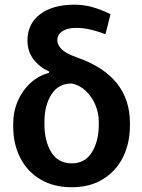

<svg xmlns="http://www.w3.org/2000/svg" viewBox="-20 -786 605 816"><path d="M285.2 9.8Q208 9.8 152.1 -23.4Q96.2 -56.6 66.2 -115Q36.1 -173.3 36.1 -249V-258.8Q36.1 -312.5 56.2 -357.9Q76.2 -403.3 110.4 -434.1Q144.5 -464.8 187.5 -476.1L189.5 -481.4Q145.5 -502.4 121.1 -535.6Q96.7 -568.8 96.7 -613.8Q96.7 -684.6 150.1 -725.3Q203.6 -766.1 295.9 -766.1Q335.4 -766.1 372.3 -755.9Q409.2 -745.6 449.7 -725.6L428.2 -640.6Q401.9 -650.9 369.1 -659.2Q336.4 -667.5 303.7 -667.5Q266.1 -667.5 244.9 -653.1Q223.6 -638.7 223.6 -614.3Q223.6 -596.2 241.2 -577.6Q258.8 -559.1 307.1 -542Q532.2 -463.4 532.2 -263.2V-253.4Q532.2 -176.3 502.2 -116.9Q472.2 -57.6 416.7 -23.9Q361.3 9.8 285.2 9.8ZM285.2 -91.8Q341.3 -91.8 370.6 -138.9Q399.9 -186 399.9 -258.3V-268.1Q399.9 -305.2 385.3 -340.1Q370.6 -375 344.7 -399.7Q318.8 -424.3 285.2 -431.2Q228 -431.2 198.5 -384.5Q168.9 -337.9 168.9 -268.1V-258.3Q168.9 -186 198 -138.9Q227.1 -91.8 285.2 -91.8Z"/></svg>

Font: Roboto Slab SemiBold
Style: Regular
Weight: 600
Designer: Google
Version: Version 2.001; ttfautohint (v1.8.3)